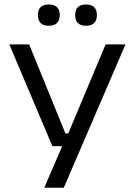

<svg xmlns="http://www.w3.org/2000/svg" viewBox="-20 -686 614 876"><path d="M328.5 -77 281 -52.5 462 -483.5H552.5L271 170.5H182L278.5 -53.5L313 -19H219L22.5 -483.5H113L278.5 -77ZM202.5 -568.5Q177.5 -568.5 165.2 -581Q153 -593.5 153 -616V-618.5Q153 -641 165.2 -653.2Q177.5 -665.5 202.5 -665.5Q227.5 -665.5 240 -653.2Q252.5 -641 252.5 -618.5V-616Q252.5 -593.5 240 -581Q227.5 -568.5 202.5 -568.5ZM372.5 -568.5Q347.5 -568.5 335.2 -581Q323 -593.5 323 -616V-618.5Q323 -641 335.2 -653.2Q347.5 -665.5 372.5 -665.5Q397.5 -665.5 409.8 -653.2Q422 -641 422 -618.5V-616Q422 -593.5 409.8 -581Q397.5 -568.5 372.5 -568.5Z"/></svg>

Font: Anek Gujarati SemiExpanded
Style: Regular
Weight: 400
Width: 6
Designer: Mrunmayee Ghaisas (Gujarati), Yesha Goshar (Latin)
Foundry: Ek Type
Version: Version 1.003